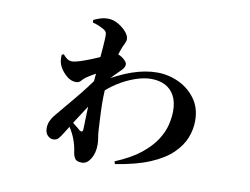

<svg xmlns="http://www.w3.org/2000/svg" viewBox="-74 -712 1148 883"><g transform="rotate(10 500.0 -270.5)"><path d="M380.3 -256 377.9 -315.2Q449.6 -360.1 511.6 -381.5Q573.6 -402.8 628.3 -402.8Q681.2 -402.8 729.3 -380.5Q777.3 -358.1 807.9 -316.1Q838.5 -274.1 838.5 -213.8Q838.5 -174 823.3 -134.7Q808 -95.4 771.4 -59.6Q734.7 -23.8 670.9 3.3Q607.1 30.4 509.5 45.7L505.5 33.6Q579.4 2.9 624 -33.1Q668.6 -69.2 692 -106.3Q715.3 -143.4 723.1 -178Q730.9 -212.6 730.9 -239.8Q730.9 -283 715.7 -311.4Q700.5 -339.8 672.9 -354.4Q645.3 -369.1 606.4 -369.1Q572.6 -369.1 531.4 -354.7Q490.1 -340.3 450.3 -314.7Q410.5 -289 380.3 -256ZM364.7 -336.2 369 -234.6Q349.8 -204 331.4 -176.1Q313 -148.1 294.5 -119.2Q276 -90.3 254.7 -55.9Q243.3 -37.4 234.7 -27.2Q226 -16.9 209.3 -16.9Q195.7 -16.9 183.8 -28.6Q171.8 -40.2 171.8 -62.9Q171.8 -80.7 178.2 -95.1Q184.5 -109.6 194.2 -122.1Q235 -170.9 280.2 -225.2Q325.5 -279.5 364.7 -336.2ZM307.7 -321.8Q297.2 -313.4 289.1 -304Q281 -294.6 268.1 -294.6Q240.2 -294.6 216.3 -318.1Q192.5 -341.5 184.5 -366.8Q181.8 -376.3 181.2 -386.3Q180.5 -396.4 181.3 -407L190.2 -410.8Q200.6 -398.7 210.2 -391.9Q219.8 -385.1 233.5 -385.1Q245.8 -385.1 269.2 -392.6Q292.6 -400.1 320.1 -411.1Q347.6 -422.1 371.9 -433Q396.1 -444 409.7 -450.9Q419.6 -455.4 428.3 -454.9Q437.1 -454.4 446.3 -449.7Q459.2 -443.5 469.3 -432.7Q479.5 -421.8 479.5 -414.8Q479.5 -406.3 475.4 -398.9Q471.4 -391.4 461.9 -382.7Q450.1 -371.6 434.7 -355.6Q419.3 -339.7 404.8 -323.3Q390.2 -306.8 380.6 -292.5L382.9 -339.6Q385.9 -345.4 388.9 -355.1Q391.9 -364.8 393.4 -370.5Q380.8 -364.6 363.9 -355.6Q347 -346.6 331.8 -337.3Q316.6 -327.9 307.7 -321.8ZM252.6 -115.8 259.8 -131.1Q266 -125.3 278.3 -114.9Q290.6 -104.5 302.9 -95.3Q315.1 -86.1 319.7 -81Q339.2 -66.1 339.2 -89.7Q339.9 -109.8 340.7 -144.8Q341.5 -179.8 343.4 -220.9Q345.2 -262 347.5 -299.1Q350.7 -341.4 355 -388.1Q359.3 -434.8 362.2 -473.4Q365 -512 365 -528.3Q365 -540.9 361 -546.7Q357 -552.5 346.2 -558.4Q338.5 -562.6 325.8 -568.2Q313.1 -573.7 296.5 -577.9V-590Q313.8 -598.1 329.2 -602.8Q344.5 -607.5 361.9 -607.5Q386.4 -607.5 409.6 -594.5Q432.7 -581.5 448.5 -563.3Q464.2 -545.1 464.2 -529.7Q464.2 -519.4 457.6 -506.6Q451 -493.8 444.8 -476.7Q438.8 -461.6 432.5 -435Q426.2 -408.5 420.1 -378.5Q414 -348.6 409.9 -320.9Q405.7 -293.3 404.5 -276.7Q402.9 -250.4 403.3 -218.1Q403.7 -185.9 405.5 -154.7Q407.3 -123.5 408.3 -99.3Q410 -73.6 412.8 -58.8Q415.6 -44 415.6 -27.2Q415.6 11.2 398.9 38.4Q382.2 65.6 358.5 65.6Q335.3 65.6 327.3 55.4Q319.2 45.2 316.2 27.8Q313.9 10.9 310 -5.5Q306 -21.8 298.8 -39.7Q294.1 -51.7 287.4 -64.3Q280.8 -76.9 272.1 -90.1Q263.5 -103.4 252.6 -115.8Z"/></g></svg>

Font: Early Summer Mincho VF
Style: Regular
Weight: 250
Designer: GuiWonder
Version: Version 1.002